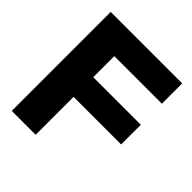

<svg xmlns="http://www.w3.org/2000/svg" viewBox="-197 -863 998 998"><g transform="rotate(45 301.5 -364.0)"><path d="M46.9 0V-727.5H572.3V-578.1H222.7V-423.3H572.3V-278.8H222.7V0Z"/></g></svg>

Font: Inter Display ExtraBold
Style: Regular
Weight: 800
Designer: Rasmus Andersson
Foundry: rsms
Version: Version 4.000;git-a52131595